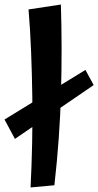

<svg xmlns="http://www.w3.org/2000/svg" viewBox="-60 -824 434 849"><path d="M6 -209.8 -40 -295.5 317.8 -514.8 354.2 -447.8ZM180.5 -4.8 75.2 4.8Q80 -90.2 82.1 -191.1Q84.2 -292 82.9 -393.8Q81.5 -495.5 77.6 -593.9Q73.8 -692.2 66.2 -782.2L209.2 -804Q215.2 -616 209.8 -414.4Q204.2 -212.8 180.5 -4.8Z"/></svg>

Font: Marhey Light
Style: Regular
Weight: 300
Designer: Nur Syamsi & Bustanul Arifin
Foundry: Namelatype
Version: Version 1.000